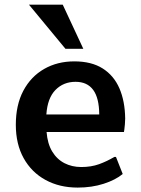

<svg xmlns="http://www.w3.org/2000/svg" viewBox="-20 -806 613 835"><path d="M317.9 9.8Q238.8 9.8 178 -23.4Q117.2 -56.6 83 -117.9Q48.8 -179.2 48.8 -263.7Q48.8 -349.6 81.5 -411.4Q114.3 -473.1 171.9 -506.1Q229.5 -539.1 303.2 -539.1Q377.9 -539.1 426.5 -508.3Q475.1 -477.5 499.3 -421.9Q523.4 -366.2 524.4 -291Q524.4 -278.8 523.2 -265.6Q522 -252.4 520.8 -243.2Q519.5 -233.9 519 -231.9H182.6Q186.5 -181.2 207 -147.2Q227.5 -113.3 260.3 -96.4Q293 -79.6 333.5 -79.6Q376.5 -79.6 410.9 -92Q445.3 -104.5 477.1 -123.5H484.4L513.7 -49.3Q482.4 -23.4 430.9 -6.8Q379.4 9.8 317.9 9.8ZM181.6 -308.1H411.6Q411.1 -379.9 385.3 -415Q359.4 -450.2 308.6 -450.2Q255.9 -450.2 221.2 -414.8Q186.5 -379.4 181.6 -308.1ZM264.6 -593.8 106 -785.6H252.9L342.3 -593.8Z"/></svg>

Font: Comme SemiBold
Style: Regular
Weight: 600
Version: Version 1.000;gftools[0.9.27]